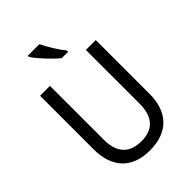

<svg xmlns="http://www.w3.org/2000/svg" viewBox="-270 -1064 1194 1194"><g transform="rotate(-45 327.0 -467.0)"><path d="M306 -944H204V-934C228 -895 299 -819 343 -784H399V-795C369 -832 327 -898 306 -944ZM572 -242V-714H485V-241C485 -132 437 -68 329 -68C223 -68 169 -127 169 -240V-714H82V-243C82 -84 166 10 325 10C492 10 572 -89 572 -242Z"/></g></svg>

Font: Noto Sans Armenian SemiCondensed
Style: Regular
Weight: 400
Width: 4
Designer: Monotype Design Team
Foundry: Monotype Imaging Inc.
Version: Version 2.008